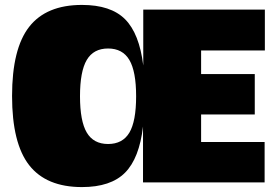

<svg xmlns="http://www.w3.org/2000/svg" viewBox="-20 -739 1127 780"><path d="M1056 -700V-534H797V-438H1015V-274H797V-162H1055V2H561V-225Q546 -96 488 -37.5Q430 21 313 21Q168 21 98.5 -68Q29 -157 29 -349Q29 -541 98.5 -630Q168 -719 313 -719Q430 -719 488 -661Q546 -603 562 -473V-700ZM533 -348Q533 -449 505.5 -495.5Q478 -542 419 -542Q360 -542 332.5 -495.5Q305 -449 305 -348Q305 -247 332.5 -200.5Q360 -154 419 -154Q478 -154 505.5 -200Q533 -246 533 -348Z"/></svg>

Font: Fivo Sans Modern ExtBlk
Style: Regular
Weight: 950
Designer: Alexander Slobzheninov
Foundry: Alexander Slobzheninov
Version: 1.0